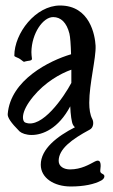

<svg xmlns="http://www.w3.org/2000/svg" viewBox="-20 -452 412 697"><path d="M327 -286C325 -323 307 -432 198 -432C109 -432 32 -331 32 -250C32 -245 45 -244 55 -236C66 -228 65 -226 72 -229C80 -232 97 -230 96 -239C95 -247 94 -255 94 -263C95 -331 136 -390 173 -390C201 -390 222 -370 232 -330C235 -318 237 -290 238 -255C160 -232 18 -162 8 -38C7 -26 19 -7 51 25C59 32 75 38 95 38C135 38 192 15 235 -66C236 -38 240 -7 245 1C246 4 249 7 252 10C187 43 128 89 128 146C128 194 176 225 237 225C284 225 323 217 348 203C353 200 359 195 359 188C359 177 342 181 344 166C351 120 330 132 325 134C304 145 275 163 234 163C213 163 193 153 193 132C193 89 240 54 305 19C320 12 321 -9 315 -20C307 -35 304 -56 304 -79C304 -148 329 -241 327 -286ZM239 -151C212 -100 132 17 72 -7C61 -11 52 -43 101 -102C143 -153 199 -185 239 -199V-193Z"/></svg>

Font: Oregano
Style: Regular
Weight: 400
Designer: Astigmatic (AOETI)
Foundry: Astigmatic (AOETI)
Version: Version 1.000